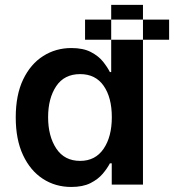

<svg xmlns="http://www.w3.org/2000/svg" viewBox="-20 -747 704 777"><path d="M558.6 0V-727.3H430V-455.3H424.7Q414.8 -475.1 396.8 -497.7Q378.9 -520.2 347.8 -536.4Q316.8 -552.6 268.8 -552.6Q205.6 -552.6 154.7 -520.2Q103.7 -487.9 73.7 -425.4Q43.7 -362.9 43.7 -272Q43.7 -182.2 73.2 -119.3Q102.6 -56.5 153.4 -23.4Q204.2 9.6 268.5 9.6Q315.3 9.6 346.2 -6Q377.1 -21.7 395.8 -43.9Q414.4 -66.1 424.7 -85.9H432.2V0ZM432.5 -272.7Q432.5 -193.5 399.1 -144.7Q365.8 -95.9 304.3 -95.9Q240.8 -95.9 207.7 -146Q174.7 -196 174.7 -272.7Q174.7 -349.1 207.4 -398.1Q240.1 -447.1 304.3 -447.1Q366.5 -447.1 399.5 -399.7Q432.5 -352.3 432.5 -272.7ZM324.2 -586.3V-667.6H664.4V-586.3Z"/></svg>

Font: Inter UI Semi Bold
Style: Regular
Weight: 600
Designer: Rasmus Andersson
Foundry: rsms
Version: 3.2;8d6f07862